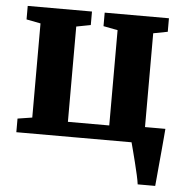

<svg xmlns="http://www.w3.org/2000/svg" viewBox="-52 -604 822 835"><g transform="rotate(5 359.0 -186.0)"><path d="M579.5 180Q577.5 164.5 571.8 138.8Q566 113 559 85Q552 57 546 34Q540 11 537 0H34V-59.5L97.5 -69.5V-480.5L35.5 -492.5V-551.5H316V-492.5L253.5 -480.5V-64.5H434V-480.5L371.5 -492.5V-551.5H652V-492.5L589.5 -480.5V-71H678.5Q677.5 -57 675.2 -31.2Q673 -5.5 670.2 25.5Q667.5 56.5 664.5 87Q661.5 117.5 659.5 142.5Q657.5 167.5 656 180Z"/></g></svg>

Font: Merriweather 28pt ExtraBold
Style: Regular
Weight: 800
Version: Version 2.100